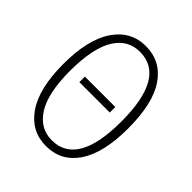

<svg xmlns="http://www.w3.org/2000/svg" viewBox="-194 -820 957 957"><g transform="rotate(45 284.0 -341.5)"><path d="M284.2 -693.8Q390.6 -693.8 451.4 -605.5Q512.2 -517.1 512.2 -340.8Q512.2 -168.5 451.9 -78.6Q391.6 11.2 284.2 11.2Q179.7 11.2 117.9 -78.1Q56.2 -167.5 56.2 -339.8Q56.2 -512.7 117.9 -603.3Q179.7 -693.8 284.2 -693.8ZM284.2 -652.8Q242.7 -652.8 210.2 -634.8Q177.7 -616.7 153.8 -579.6Q129.9 -542.5 116.9 -481.9Q104 -421.4 104 -339.8Q104 -183.1 152.3 -106.4Q200.7 -29.8 284.2 -29.8Q463.9 -29.8 463.9 -340.8Q463.9 -652.8 284.2 -652.8ZM391.1 -371.1V-332H176.8V-371.1Z"/></g></svg>

Font: Fira Sans Compressed ExtraLight
Style: Regular
Weight: 250
Width: 1
Designer: Carrois Corporate & Edenspiekermann AG
Foundry: Carrois Corporate GbR & Edenspiekermann AG
Version: Version 4.203;PS 004.203;hotconv 1.0.88;makeotf.lib2.5.64775